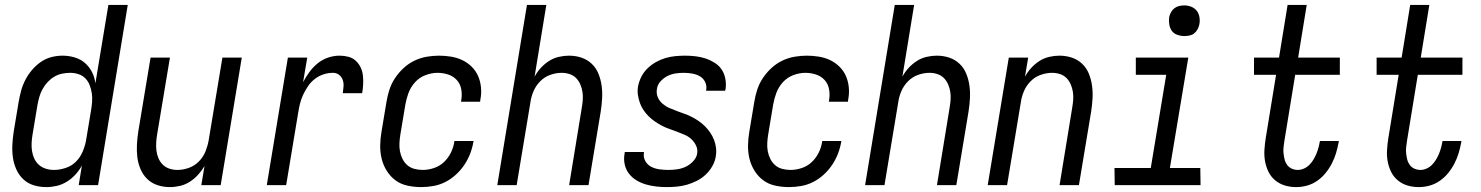

<svg xmlns="http://www.w3.org/2000/svg" viewBox="-20 -755 6040 783"><path d="M169 8Q142 8 117.5 0.5Q93 -7 75 -24Q57 -41 46.5 -64.5Q36 -88 32.5 -113.5Q29 -139 30.5 -166Q32 -193 36 -219L56 -339Q60 -362 66 -384.5Q72 -407 83 -428.5Q94 -450 110 -469Q126 -488 146 -502Q166 -516 189 -522Q212 -528 235 -528Q260 -528 284 -521Q308 -514 326 -498.5Q344 -483 355 -461.5Q366 -440 369 -415L422 -735H501L380 0H301L314 -80Q303 -60 287.5 -43Q272 -26 252.5 -14Q233 -2 211.5 3Q190 8 169 8ZM200 -62Q223 -62 247.5 -70Q272 -78 289.5 -95.5Q307 -113 317 -136.5Q327 -160 331 -183L351 -303Q354 -321 355.5 -339Q357 -357 354.5 -374Q352 -391 346 -407Q340 -423 328.5 -435Q317 -447 300.5 -452.5Q284 -458 266 -458Q250 -458 233 -454.5Q216 -451 201 -442Q186 -433 174 -420Q162 -407 153.5 -391.5Q145 -376 140.5 -360Q136 -344 133 -328L113 -208Q110 -191 109 -173.5Q108 -156 110.5 -139.5Q113 -123 120 -108Q127 -93 139 -82.5Q151 -72 167 -67Q183 -62 200 -62Z M673 8Q646 8 622 0Q598 -8 580.5 -25Q563 -42 553 -65.5Q543 -89 540 -114.5Q537 -140 538.5 -166.5Q540 -193 544 -219L594 -520H673L621 -208Q618 -191 617 -174Q616 -157 618 -140.5Q620 -124 626.5 -109Q633 -94 644.5 -83Q656 -72 671.5 -67Q687 -62 704 -62Q727 -62 750.5 -70.5Q774 -79 791.5 -97Q809 -115 818 -137.5Q827 -160 831 -183L887 -520H966L880 0H801L814 -78Q803 -59 788 -42.5Q773 -26 754.5 -14Q736 -2 714.5 3Q693 8 673 8Z M1068 0 1154 -520H1233L1216 -420Q1227 -441 1242 -461.5Q1257 -482 1276.5 -497.5Q1296 -513 1319 -520.5Q1342 -528 1365 -528Q1383 -528 1400.5 -523.5Q1418 -519 1430.5 -507.5Q1443 -496 1450.5 -480.5Q1458 -465 1460 -447.5Q1462 -430 1461 -411.5Q1460 -393 1457 -375H1378Q1380 -389 1381 -403Q1382 -417 1377.5 -429.5Q1373 -442 1362.5 -450Q1352 -458 1338 -458Q1319 -458 1300 -452Q1281 -446 1264.5 -433.5Q1248 -421 1236.5 -404Q1225 -387 1216.5 -369Q1208 -351 1203.5 -332.5Q1199 -314 1196 -295L1147 0Z M1698 8Q1669 8 1641.5 2Q1614 -4 1593 -19.5Q1572 -35 1557.5 -58Q1543 -81 1536.5 -107.5Q1530 -134 1530.5 -162.5Q1531 -191 1536 -219L1556 -339Q1560 -364 1568 -389Q1576 -414 1591 -436.5Q1606 -459 1626 -477.5Q1646 -496 1670 -507.5Q1694 -519 1719.5 -523.5Q1745 -528 1770 -528Q1795 -528 1819.5 -524Q1844 -520 1865 -510Q1886 -500 1903 -483.5Q1920 -467 1929.5 -445.5Q1939 -424 1941.5 -399Q1944 -374 1939 -349L1938 -340H1860L1861 -346Q1865 -369 1861 -391Q1857 -413 1843 -428.5Q1829 -444 1808 -451Q1787 -458 1764 -458Q1740 -458 1715 -448.5Q1690 -439 1672.5 -419.5Q1655 -400 1646 -376Q1637 -352 1633 -328L1613 -208Q1610 -190 1609 -172.5Q1608 -155 1611 -138.5Q1614 -122 1621.5 -107Q1629 -92 1641 -81.5Q1653 -71 1669.5 -66.5Q1686 -62 1704 -62Q1727 -62 1750.5 -70Q1774 -78 1791.5 -95Q1809 -112 1819.5 -134Q1830 -156 1833 -179L1834 -180H1912L1911 -179Q1907 -154 1898 -130Q1889 -106 1874.5 -84Q1860 -62 1840 -43.5Q1820 -25 1796.5 -13Q1773 -1 1747.5 3.5Q1722 8 1698 8Z M2008 0 2129 -735H2208L2160 -442Q2170 -461 2185 -477.5Q2200 -494 2218.5 -506Q2237 -518 2258.5 -523Q2280 -528 2300 -528Q2327 -528 2351 -520Q2375 -512 2393 -495Q2411 -478 2420.5 -454.5Q2430 -431 2433.5 -405.5Q2437 -380 2435.5 -353.5Q2434 -327 2430 -301L2380 0H2301L2352 -312Q2355 -329 2356.5 -346Q2358 -363 2355.5 -379.5Q2353 -396 2346.5 -411Q2340 -426 2329 -437Q2318 -448 2302.5 -453Q2287 -458 2270 -458Q2247 -458 2223.5 -449.5Q2200 -441 2182.5 -423Q2165 -405 2155.5 -382.5Q2146 -360 2143 -337L2087 0Z M2699 8Q2677 8 2655.5 5.5Q2634 3 2613.5 -3Q2593 -9 2575 -20Q2557 -31 2544.5 -47.5Q2532 -64 2527.5 -85Q2523 -106 2527 -128L2528 -135H2606V-132Q2603 -114 2611.5 -98.5Q2620 -83 2635.5 -75Q2651 -67 2669 -64.5Q2687 -62 2706 -62Q2723 -62 2741 -64.5Q2759 -67 2775.5 -74.5Q2792 -82 2806 -96.5Q2820 -111 2823 -128Q2826 -146 2818.5 -161.5Q2811 -177 2799 -188Q2787 -199 2771.5 -205.5Q2756 -212 2740.5 -218Q2725 -224 2709 -229.5Q2693 -235 2678 -243Q2663 -251 2649.5 -260.5Q2636 -270 2624.5 -281.5Q2613 -293 2604 -306.5Q2595 -320 2589.5 -335.5Q2584 -351 2581.5 -368Q2579 -385 2582 -403Q2586 -423 2595.5 -442Q2605 -461 2620.5 -476Q2636 -491 2654.5 -501.5Q2673 -512 2693 -518Q2713 -524 2733.5 -526Q2754 -528 2774 -528Q2795 -528 2816.5 -525.5Q2838 -523 2857.5 -516.5Q2877 -510 2894.5 -499Q2912 -488 2923 -471.5Q2934 -455 2938 -434Q2942 -413 2939 -392L2937 -385H2859L2860 -388Q2863 -406 2855.5 -421Q2848 -436 2834 -444Q2820 -452 2803 -455Q2786 -458 2768 -458Q2752 -458 2735 -455.5Q2718 -453 2702 -445Q2686 -437 2673.5 -423Q2661 -409 2659 -392Q2656 -374 2662.5 -358.5Q2669 -343 2682 -332Q2695 -321 2710 -314.5Q2725 -308 2741 -302Q2757 -296 2772.5 -290.5Q2788 -285 2802.5 -277.5Q2817 -270 2830.5 -260.5Q2844 -251 2855.5 -239.5Q2867 -228 2876.5 -214Q2886 -200 2892 -184.5Q2898 -169 2900 -152Q2902 -135 2899 -117Q2896 -97 2885 -77.5Q2874 -58 2858 -43Q2842 -28 2822.5 -18Q2803 -8 2782.5 -2Q2762 4 2741 6Q2720 8 2699 8Z M3198 8Q3169 8 3141.5 2Q3114 -4 3093 -19.5Q3072 -35 3057.5 -58Q3043 -81 3036.5 -107.5Q3030 -134 3030.5 -162.5Q3031 -191 3036 -219L3056 -339Q3060 -364 3068 -389Q3076 -414 3091 -436.5Q3106 -459 3126 -477.5Q3146 -496 3170 -507.5Q3194 -519 3219.5 -523.5Q3245 -528 3270 -528Q3295 -528 3319.5 -524Q3344 -520 3365 -510Q3386 -500 3403 -483.5Q3420 -467 3429.5 -445.5Q3439 -424 3441.5 -399Q3444 -374 3439 -349L3438 -340H3360L3361 -346Q3365 -369 3361 -391Q3357 -413 3343 -428.5Q3329 -444 3308 -451Q3287 -458 3264 -458Q3240 -458 3215 -448.5Q3190 -439 3172.5 -419.5Q3155 -400 3146 -376Q3137 -352 3133 -328L3113 -208Q3110 -190 3109 -172.5Q3108 -155 3111 -138.5Q3114 -122 3121.5 -107Q3129 -92 3141 -81.5Q3153 -71 3169.5 -66.5Q3186 -62 3204 -62Q3227 -62 3250.5 -70Q3274 -78 3291.5 -95Q3309 -112 3319.5 -134Q3330 -156 3333 -179L3334 -180H3412L3411 -179Q3407 -154 3398 -130Q3389 -106 3374.5 -84Q3360 -62 3340 -43.5Q3320 -25 3296.5 -13Q3273 -1 3247.5 3.5Q3222 8 3198 8Z M3508 0 3629 -735H3708L3660 -442Q3670 -461 3685 -477.5Q3700 -494 3718.5 -506Q3737 -518 3758.5 -523Q3780 -528 3800 -528Q3827 -528 3851 -520Q3875 -512 3893 -495Q3911 -478 3920.5 -454.5Q3930 -431 3933.5 -405.5Q3937 -380 3935.5 -353.5Q3934 -327 3930 -301L3880 0H3801L3852 -312Q3855 -329 3856.5 -346Q3858 -363 3855.5 -379.5Q3853 -396 3846.5 -411Q3840 -426 3829 -437Q3818 -448 3802.5 -453Q3787 -458 3770 -458Q3747 -458 3723.5 -449.5Q3700 -441 3682.5 -423Q3665 -405 3655.5 -382.5Q3646 -360 3643 -337L3587 0Z M4008 0 4094 -520H4173L4160 -442Q4170 -461 4185 -477.5Q4200 -494 4218.5 -506Q4237 -518 4258.5 -523Q4280 -528 4300 -528Q4327 -528 4351 -520Q4375 -512 4393 -495Q4411 -478 4420.5 -454.5Q4430 -431 4433.5 -405.5Q4437 -380 4435.5 -353.5Q4434 -327 4430 -301L4380 0H4301L4352 -312Q4355 -329 4356.5 -346Q4358 -363 4355.5 -379.5Q4353 -396 4346.5 -411Q4340 -426 4329 -437Q4318 -448 4302.5 -453Q4287 -458 4270 -458Q4247 -458 4223.5 -449.5Q4200 -441 4182.5 -423Q4165 -405 4155.5 -382.5Q4146 -360 4143 -337L4087 0Z M4876 0H4526L4525 -70H4673L4736 -450H4612V-520H4826L4751 -70H4875ZM4809 -608Q4795 -608 4781 -613Q4767 -618 4759 -629Q4751 -640 4748.5 -655Q4746 -670 4748 -685Q4750 -695 4755.5 -705Q4761 -715 4769.5 -721.5Q4778 -728 4788.5 -730.5Q4799 -733 4810 -733Q4824 -733 4838 -727.5Q4852 -722 4860.5 -711Q4869 -700 4871.5 -685Q4874 -670 4871 -655Q4869 -645 4863.5 -635Q4858 -625 4849.5 -618.5Q4841 -612 4830.5 -610Q4820 -608 4809 -608Z M5266 8Q5242 8 5220 1.5Q5198 -5 5180.5 -19.5Q5163 -34 5153 -54.5Q5143 -75 5139 -97.5Q5135 -120 5136.5 -144Q5138 -168 5142 -193L5184 -450H5094V-520H5196L5231 -735H5309L5274 -520H5444V-450H5262L5218 -181Q5216 -168 5214.5 -155Q5213 -142 5214.5 -129Q5216 -116 5219 -104Q5222 -92 5229.5 -82Q5237 -72 5248.5 -67Q5260 -62 5273 -62Q5285 -62 5297.5 -67.5Q5310 -73 5319.5 -82.5Q5329 -92 5336 -103.5Q5343 -115 5348 -127Q5353 -139 5356.5 -151.5Q5360 -164 5362 -176L5363 -180H5440L5439 -174Q5435 -152 5428.5 -130.5Q5422 -109 5411.5 -88.5Q5401 -68 5386 -49.5Q5371 -31 5351.5 -17.5Q5332 -4 5310 2Q5288 8 5266 8Z M5766 8Q5742 8 5720 1.5Q5698 -5 5680.5 -19.5Q5663 -34 5653 -54.5Q5643 -75 5639 -97.5Q5635 -120 5636.5 -144Q5638 -168 5642 -193L5684 -450H5594V-520H5696L5731 -735H5809L5774 -520H5944V-450H5762L5718 -181Q5716 -168 5714.5 -155Q5713 -142 5714.5 -129Q5716 -116 5719 -104Q5722 -92 5729.5 -82Q5737 -72 5748.5 -67Q5760 -62 5773 -62Q5785 -62 5797.5 -67.5Q5810 -73 5819.5 -82.5Q5829 -92 5836 -103.5Q5843 -115 5848 -127Q5853 -139 5856.5 -151.5Q5860 -164 5862 -176L5863 -180H5940L5939 -174Q5935 -152 5928.5 -130.5Q5922 -109 5911.5 -88.5Q5901 -68 5886 -49.5Q5871 -31 5851.5 -17.5Q5832 -4 5810 2Q5788 8 5766 8Z"/></svg>

Font: Iosevka Term Oblique
Style: Regular
Weight: 400
Italic angle: -9°
Monospace: yes
Designer: Belleve Invis
Foundry: Belleve Invis
Version: Version 31.4.0